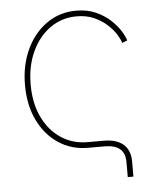

<svg xmlns="http://www.w3.org/2000/svg" viewBox="-50 -586 621 758"><g transform="rotate(-5 260.5 -207.0)"><path d="M425.8 128.9V68.4Q425.8 34.7 406 17.3Q386.2 0 344.7 0H279.8Q214.4 0 163.1 -33.9Q111.8 -67.9 82.5 -128.2Q53.2 -188.5 53.2 -268.1Q53.2 -347.2 82.5 -409.4Q111.8 -471.7 163.1 -507.6Q214.4 -543.5 279.8 -543.5Q323.2 -543.5 356.9 -528.6Q390.6 -513.7 414.6 -491.5Q438.5 -469.2 452.6 -446.5Q466.8 -423.8 470.7 -408.7L450.2 -400.9Q446.3 -415 433.6 -435.3Q420.9 -455.6 399.4 -475.1Q377.9 -494.6 348.1 -507.8Q318.4 -521 279.8 -521Q221.2 -521 175 -488.5Q128.9 -456.1 102.3 -398.9Q75.7 -341.8 75.7 -268.1Q75.7 -193.8 102.3 -138.7Q128.9 -83.5 175 -53Q221.2 -22.5 279.8 -22.5H344.7Q377.9 -22.5 401.1 -12Q424.3 -1.5 436.3 18.8Q448.2 39.1 448.2 68.4V128.9Z"/></g></svg>

Font: Inter 20pt Thin
Style: Regular
Weight: 250
Version: Version 4.001;git-66647c0bb